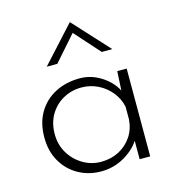

<svg xmlns="http://www.w3.org/2000/svg" viewBox="-100 -733 758 826"><g transform="rotate(-15 279.5 -319.5)"><path d="M251 8Q195 8 149.5 -17.5Q104 -43 77.5 -89Q51 -135 51 -196Q51 -261 79 -307.5Q107 -354 155 -378.5Q203 -403 264 -403Q316 -403 362.5 -372Q409 -341 429 -294L422 -280L428 -391H470V0H423V-121L433 -103Q426 -83 409 -63.5Q392 -44 367.5 -27.5Q343 -11 313.5 -1.5Q284 8 251 8ZM261 -32Q305 -32 340.5 -50.5Q376 -69 398 -102Q420 -135 423 -178V-234Q415 -271 391.5 -300Q368 -329 334 -346Q300 -363 260 -363Q216 -363 179 -342.5Q142 -322 120 -285Q98 -248 98 -198Q98 -152 120 -114.5Q142 -77 179.5 -54.5Q217 -32 261 -32ZM385 -488 276 -610 297 -613 187 -488H140L285 -647H286L432 -488Z"/></g></svg>

Font: Josefin Sans Thin Light
Style: Regular
Weight: 300
Version: Version 2.000